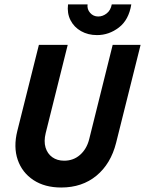

<svg xmlns="http://www.w3.org/2000/svg" viewBox="-20 -826 650 860"><path d="M254.2 13.9Q180.6 13.9 129.9 -19.4Q79.2 -52.8 59.4 -110.1Q39.6 -167.4 57.6 -239.6L154.2 -625H283.3L184.7 -229.9Q175.7 -193.1 184 -165.3Q192.4 -137.5 214.2 -121.9Q236.1 -106.2 267.4 -106.2Q309 -106.2 338.5 -132.3Q368.1 -158.3 379.2 -201.4L484.7 -625H609.7L500 -186.1Q476.4 -92.4 412.2 -39.2Q347.9 13.9 254.2 13.9ZM414.6 -668.8Q374.3 -668.8 343.1 -686.5Q311.8 -704.2 295.8 -735.4Q279.9 -766.7 284.7 -806.2H372.2Q369.4 -784.7 383.7 -768.4Q397.9 -752.1 420.1 -752.1Q440.3 -752.1 458 -766Q475.7 -779.9 480.6 -806.2H568.1Q556.9 -736.8 512.5 -702.8Q468.1 -668.8 414.6 -668.8Z"/></svg>

Font: Afacad
Style: Italic
Weight: 400
Italic angle: -14°
Designer: Kristian Moeller
Foundry: Dicotype
Version: Version 1.000